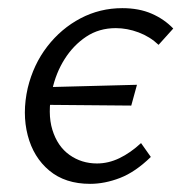

<svg xmlns="http://www.w3.org/2000/svg" viewBox="-20 -443 447 471"><path d="M201 8Q140 8 101 -24.5Q62 -57 48 -111Q34 -165 48 -227Q62 -285 96 -329Q130 -373 177.5 -398Q225 -423 280 -423Q321 -423 352 -409.5Q383 -396 405 -373L369 -333Q348 -353 320 -363.5Q292 -374 264 -374Q223 -374 191.5 -353Q160 -332 138.5 -298Q117 -264 108 -222Q96 -165 108.5 -124.5Q121 -84 150.5 -63Q180 -42 218 -42Q246 -42 273 -55Q300 -68 326 -92L350 -58Q312 -21 274.5 -6.5Q237 8 201 8ZM302 -184 73 -186 86 -229 316 -235Z"/></svg>

Font: Ysabeau Infant
Style: Italic
Weight: 400
Italic angle: -12°
Designer: Christian Thalmann (Catharsis Fonts)
Version: Version 2.001;gftools[0.9.30]; featfreeze: ss01,ss02,lnum